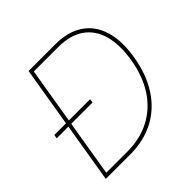

<svg xmlns="http://www.w3.org/2000/svg" viewBox="-183 -898 1067 1067"><g transform="rotate(-45 350.5 -364.0)"><path d="M254.9 0H75.2L79.1 -22.5H254.9Q356 -22.5 433.8 -63.5Q511.7 -104.5 562 -181.6Q612.3 -258.8 629.9 -366.2Q647.5 -472.7 626.2 -548.3Q605 -624 546.4 -664.6Q487.8 -705.1 393.1 -705.1H191.9L195.8 -727.5H393.1Q493.7 -727.5 557.9 -684.3Q622.1 -641.1 646.7 -560.3Q671.4 -479.5 652.3 -366.2Q633.3 -250.5 580.1 -168.5Q526.9 -86.4 444.3 -43.2Q361.8 0 254.9 0ZM206.5 -727.5 85.9 0H63.5L184.1 -727.5ZM30.3 -352.5 33.7 -375H314.9L311.5 -352.5Z"/></g></svg>

Font: Inter 18pt Thin
Style: Italic
Weight: 250
Italic angle: -9.3988°
Version: Version 4.001;git-66647c0bb